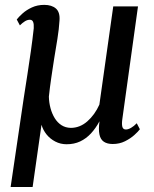

<svg xmlns="http://www.w3.org/2000/svg" viewBox="-20 -566 618 768"><path d="M110.5 182H22.5L75 -174Q82.5 -222.5 89.8 -269.2Q97 -316 103.5 -361.5Q110 -407 115 -453Q116 -469.5 112.5 -478.2Q109 -487 99.5 -487Q89.5 -487 79.8 -481Q70 -475 59.5 -464.5L47 -488Q55 -498.5 70.2 -512.2Q85.5 -526 107.5 -536.2Q129.5 -546.5 157 -546.5Q187 -546.5 203.8 -531.8Q220.5 -517 218 -484Q216 -450 209.8 -411.5Q203.5 -373 197 -333.5Q193.5 -311 190.5 -291Q187.5 -271 184.8 -252.8Q182 -234.5 179.8 -216.5Q177.5 -198.5 175.5 -179.5Q176 -156 182 -133.5Q188 -111 199 -93.2Q210 -75.5 226 -65.2Q242 -55 263 -54.5Q299.5 -54.5 329.2 -80.5Q359 -106.5 377.5 -147.5L433 -540.5H532L469.5 -91Q466.5 -71 469.2 -59.5Q472 -48 483.5 -48Q492.5 -48 504 -54.5Q515.5 -61 527 -73L539.5 -49Q533 -40 517.5 -26Q502 -12 480 -1Q458 10 431 10Q409 10 395.5 1Q382 -8 377.8 -28Q373.5 -48 378 -81Q363 -53 343.8 -32.2Q324.5 -11.5 300.5 -0.2Q276.5 11 246.5 11Q222 11 201.2 0.2Q180.5 -10.5 166.2 -28.2Q152 -46 146 -67Z"/></svg>

Font: Merriweather 60pt
Style: Italic
Weight: 400
Italic angle: -7.8°
Version: Version 2.101